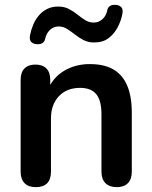

<svg xmlns="http://www.w3.org/2000/svg" viewBox="-20 -763 625 791"><path d="M127 8Q97 8 81 -8.5Q65 -25 65 -56V-434Q65 -465 81 -481Q97 -497 126 -497Q155 -497 171 -481Q187 -465 187 -434V-366L176 -391Q198 -444 244.5 -471.5Q291 -499 350 -499Q409 -499 447 -477Q485 -455 504 -410.5Q523 -366 523 -298V-56Q523 -25 507 -8.5Q491 8 461 8Q431 8 414.5 -8.5Q398 -25 398 -56V-292Q398 -349 376.5 -375Q355 -401 310 -401Q255 -401 222.5 -366.5Q190 -332 190 -275V-56Q190 8 127 8ZM131 -581Q116 -582 108 -591Q100 -600 104 -619Q108 -640 116.5 -660.5Q125 -681 139 -698Q153 -715 173 -725.5Q193 -736 220 -736Q245 -736 264 -726Q283 -716 299 -703Q315 -690 331 -680Q347 -670 366 -670Q387 -670 402.5 -684.5Q418 -699 422 -721Q424 -732 432.5 -738Q441 -744 457 -743Q472 -742 480 -733Q488 -724 484 -705Q479 -678 465 -651Q451 -624 427.5 -606Q404 -588 368 -588Q343 -588 324 -598Q305 -608 288.5 -621Q272 -634 256 -644Q240 -654 222 -654Q201 -654 186 -640Q171 -626 166 -603Q164 -592 155.5 -586Q147 -580 131 -581Z"/></svg>

Font: Nunito ExtraLight
Style: Bold
Weight: 700
Version: Version 3.602